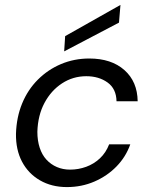

<svg xmlns="http://www.w3.org/2000/svg" viewBox="-20 -749 613 781"><path d="M252 12Q190 12 142.5 -15.5Q95 -43 69.5 -91.5Q44 -140 45 -205Q47 -272 70 -328Q93 -384 134 -425Q175 -466 228.5 -488.5Q282 -511 343 -511Q433 -511 486 -464Q539 -417 540 -337H454Q453 -388 417.5 -413.5Q382 -439 331 -439Q277 -439 232.5 -410Q188 -381 161 -330.5Q134 -280 132 -213Q132 -177 141.5 -148Q151 -119 169 -99.5Q187 -80 211.5 -69.5Q236 -59 265 -59Q299 -59 330.5 -70.5Q362 -82 386.5 -105Q411 -128 424 -162H510Q492 -111 454 -72Q416 -33 364 -10.5Q312 12 252 12ZM241 -540 245 -602 470 -729 464 -657Z"/></svg>

Font: DM Sans 20pt
Style: Italic
Weight: 400
Italic angle: -10°
Version: Version 4.004;gftools[0.9.30]